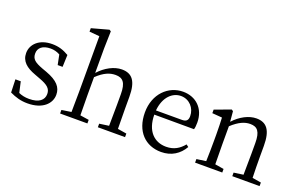

<svg xmlns="http://www.w3.org/2000/svg" viewBox="-96 -1207 2523 1620"><g transform="rotate(20 1166.0 -396.5)"><path d="M238 -305C164 -333 136 -354 136 -405C136 -454 173 -488 246 -488C275 -488 303 -481 330 -466L348 -377H392L396 -485C348 -513 304 -528 246 -528C128 -528 63 -460 63 -382C63 -308 115 -266 195 -237L245 -218C318 -191 349 -166 349 -117C349 -63 307 -26 218 -26C181 -26 151 -33 124 -45L102 -142H54L58 -25C111 0 158 14 218 14C354 14 423 -58 423 -137C423 -204 383 -252 277 -291Z M1010 -45C1009 -100 1008 -176 1008 -228V-332C1008 -474 962 -528 871 -528C802 -528 726 -487 668 -423V-644L672 -798L657 -807L504 -765V-734L595 -726V-228C595 -177 594 -100 593 -45L507 -32V0H752V-32L673 -44C672 -100 671 -177 671 -228V-386C736 -448 787 -466 837 -466C902 -466 933 -432 933 -328V-228C933 -176 932 -100 931 -44L846 -32V0H1090V-32Z M1258 -301C1270 -428 1343 -488 1416 -488C1493 -488 1546 -425 1546 -355C1546 -323 1536 -301 1492 -301ZM1614 -262C1619 -277 1621 -298 1621 -324C1621 -449 1537 -528 1421 -528C1289 -528 1176 -421 1176 -254C1176 -83 1277 14 1417 14C1510 14 1579 -32 1620 -104L1599 -120C1560 -73 1513 -42 1442 -42C1336 -42 1258 -115 1257 -263Z M2219 -45C2217 -100 2216 -176 2216 -228V-332C2216 -473 2170 -528 2079 -528C2012 -528 1937 -489 1879 -425L1871 -517L1857 -527L1713 -474V-442L1802 -435C1804 -388 1806 -346 1806 -283V-228C1806 -177 1805 -100 1803 -44L1719 -32V0H1963V-32L1884 -45C1883 -100 1882 -177 1882 -228V-386C1946 -445 1997 -466 2046 -466C2110 -466 2140 -432 2140 -328V-228C2140 -176 2139 -99 2138 -44L2053 -32V0H2298V-32Z"/></g></svg>

Font: Shippori Mincho
Style: Regular
Weight: 400
Designer: Bonji Tadano  Ryoko NISHIZUKA  (kana & ideographs); Frank Grießhammer (Latin, Greek & Cyrillic); Wenlong ZHANG  (bopomof
Foundry: Adobe Systems Incorporated
Version: Version 1.003;PS 1.001;hotconv 16.6.54;makeotf.lib2.5.65590